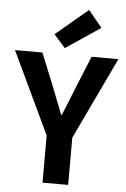

<svg xmlns="http://www.w3.org/2000/svg" viewBox="-70 -1052 722 1097"><g transform="rotate(5 290.5 -503.0)"><path d="M216.5 0V-270.7L-6.1 -740.8H150.9L224.5 -559.9Q240.6 -518.3 256.1 -478.6Q271.6 -439 288.9 -395.8H292.9Q310.2 -439 326.5 -478.6Q342.7 -518.3 359.1 -559.9L433 -740.8H587L363.5 -270.7V0ZM276.3 -777.1 210.9 -850.7 395.7 -1006.3 474.8 -910.2Z"/></g></svg>

Font: Noto Sans SC Thin
Style: Regular
Weight: 100
Designer: Ryoko NISHIZUKA 西塚涼子 (kana, bopomofo & ideographs); Paul D. Hunt (Latin, Greek & Cyrillic); Sandoll Communications 산돌커뮤니
Foundry: Adobe
Version: Version 2.004-H2;hotconv 1.0.118;makeotfexe 2.5.65603